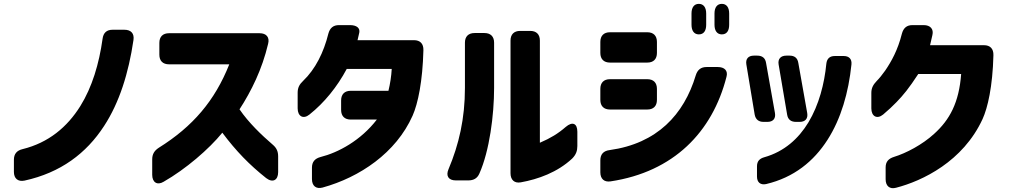

<svg xmlns="http://www.w3.org/2000/svg" viewBox="-20 -880 5222 994"><path d="M107 55C294 14 427 -86 519 -228C598 -349 646 -502 671 -673C676 -707 658 -726 624 -726H563C532 -726 515 -710 511 -679C493 -550 457 -429 396 -331C328 -222 231 -141 97 -108C67 -101 52 -83 52 -53V10C52 44 73 62 107 55Z M827 61C941 -4 1062 -108 1131 -193C1202 -98 1271 -27 1358 42C1392 68 1420 53 1420 11V-70C1420 -96 1412 -114 1392 -131C1335 -180 1267 -245 1220 -314C1281 -408 1337 -521 1368 -653C1377 -687 1359 -708 1324 -708H855C823 -708 805 -690 805 -658V-597C805 -565 823 -547 855 -547H1167C1092 -358 978 -225 802 -115C779 -100 768 -82 768 -55V25C768 64 794 81 827 61Z M1650 91C1842 38 2030 -88 2116 -281C2144 -344 2168 -460 2172 -620C2173 -654 2155 -672 2123 -672H1831C1834 -683 1837 -697 1840 -711C1845 -735 1826 -750 1792 -750H1735C1705 -750 1688 -735 1680 -706C1656 -609 1613 -522 1549 -461C1530 -443 1521 -426 1521 -400V-319C1521 -278 1550 -261 1582 -287C1659 -348 1726 -431 1775 -523H2008C2006 -486 2000 -447 1991 -410H1796C1764 -410 1746 -392 1746 -360V-311C1746 -279 1764 -261 1796 -261H1931C1847 -152 1731 -90 1639 -67C1610 -59 1595 -42 1595 -12V47C1595 82 1616 100 1650 91Z M2676 64C2766 48 2866 12 2942 -59C2962 -79 2969 -99 2969 -124V-198C2969 -242 2943 -252 2909 -223C2870 -189 2831 -165 2775 -141V-670C2775 -702 2757 -720 2725 -720H2673C2641 -720 2623 -702 2623 -670V17C2623 51 2643 70 2676 64ZM2302 -4C2287 31 2302 54 2340 54H2404C2431 54 2451 44 2462 18C2514 -99 2538 -284 2538 -425V-659C2538 -691 2520 -709 2488 -709H2437C2405 -709 2387 -691 2387 -659V-425C2387 -266 2356 -132 2302 -4Z M3598 -702C3623 -702 3636 -720 3636 -752V-810C3636 -842 3622 -860 3598 -860C3574 -860 3560 -842 3560 -810V-752C3560 -720 3574 -702 3598 -702ZM3088 12C3088 46 3108 64 3141 59C3467 10 3668 -196 3741 -482C3750 -514 3731 -533 3696 -533H3638C3609 -533 3591 -519 3582 -490C3521 -287 3382 -137 3136 -103C3104 -99 3088 -81 3088 -50ZM3088 -363C3088 -331 3106 -313 3138 -313H3331C3363 -313 3381 -331 3381 -363V-420C3381 -452 3363 -470 3331 -470H3138C3106 -470 3088 -452 3088 -420ZM3088 -606C3088 -574 3106 -556 3138 -556H3331C3363 -556 3381 -574 3381 -606V-663C3381 -695 3363 -713 3331 -713H3138C3106 -713 3088 -695 3088 -663ZM3679 -752C3679 -720 3693 -702 3717 -702C3742 -702 3755 -720 3755 -752V-810C3755 -842 3741 -860 3717 -860C3693 -860 3679 -842 3679 -810Z M3933 -249H3953C3982 -249 3997 -266 3992 -295L3946 -554C3942 -580 3926 -592 3900 -592H3883C3854 -592 3839 -575 3844 -546L3887 -287C3892 -261 3908 -249 3933 -249ZM3899 34C3899 64 3917 79 3946 73C4090 39 4193 -45 4264 -156C4334 -265 4373 -401 4388 -546C4391 -574 4376 -590 4348 -590H4302C4276 -590 4261 -577 4258 -550C4248 -447 4220 -337 4165 -246C4114 -162 4040 -95 3937 -66C3912 -59 3899 -45 3899 -19ZM4011 -546 4055 -287C4059 -261 4075 -249 4101 -249H4120C4149 -249 4164 -266 4159 -295L4113 -554C4109 -580 4093 -592 4068 -592H4051C4022 -592 4006 -575 4011 -546Z M4619 92C4755 57 4966 -44 5067 -264C5093 -321 5119 -431 5123 -594C5124 -628 5106 -646 5074 -646H4795L4807 -698C4815 -730 4796 -750 4762 -750H4704C4674 -750 4657 -735 4649 -705C4628 -621 4595 -562 4563 -515C4546 -491 4532 -474 4519 -461C4501 -442 4491 -425 4491 -399V-319C4491 -278 4520 -261 4552 -287C4577 -308 4603 -332 4621 -351C4656 -387 4685 -422 4734 -497H4956C4945 -349 4897 -260 4816 -187C4755 -131 4671 -87 4609 -68C4580 -59 4565 -43 4565 -13V48C4565 83 4586 101 4619 92Z"/></svg>

Font: コーポレート・ロゴ（ラウンド）ver3 Bold
Style: Regular
Weight: 700
Designer: [KANA_main] LOGOTYPE.JP [Source Han Sans] Ryoko NISHIZUKA 西塚涼子 (kana, bopomofo & ideographs); Paul D. Hunt (Latin, Greek
Version: Version 12.001;FEAKit 1.0